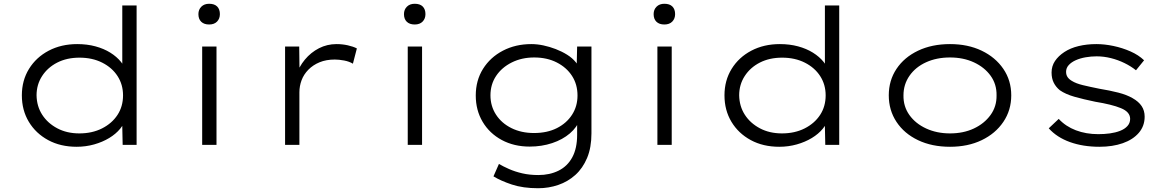

<svg xmlns="http://www.w3.org/2000/svg" viewBox="-20 -769 6196 1019"><path d="M387 10Q301 10 235.5 -25.5Q170 -61 133 -122.5Q96 -184 96 -263Q96 -342 134 -403.5Q172 -465 238.5 -500Q305 -535 390 -535Q442 -535 486.5 -523Q531 -511 565.5 -489.5Q600 -468 622.5 -440Q645 -412 654 -379L629 -386V-740H705V0H631L628 -142L648 -146Q641 -114 618 -86Q595 -58 559.5 -36.5Q524 -15 479.5 -2.5Q435 10 387 10ZM401 -61Q469 -61 521.5 -87.5Q574 -114 603.5 -159Q633 -204 633 -263Q633 -320 604 -365Q575 -410 522.5 -436.5Q470 -463 402 -463Q335 -463 284 -437Q233 -411 203.5 -365.5Q174 -320 174 -263Q175 -205 204 -160Q233 -115 284 -88Q335 -61 401 -61Z M1053 0V-522H1129V0ZM1090 -639Q1063 -639 1048 -653.5Q1033 -668 1033 -694Q1033 -718 1048.5 -733.5Q1064 -749 1090 -749Q1118 -749 1132.5 -734.5Q1147 -720 1147 -694Q1147 -670 1132 -654.5Q1117 -639 1090 -639Z M1493 0V-522H1568L1570 -364L1551 -366Q1566 -414 1598 -452.5Q1630 -491 1673 -513Q1716 -535 1766 -535Q1797 -535 1826 -528.5Q1855 -522 1874 -512L1853 -431Q1833 -443 1806 -448Q1779 -453 1757 -453Q1711 -453 1676 -438.5Q1641 -424 1616.5 -399Q1592 -374 1580.5 -343Q1569 -312 1569 -279V0Z M2144 0V-522H2220V0ZM2181 -639Q2154 -639 2139 -653.5Q2124 -668 2124 -694Q2124 -718 2139.5 -733.5Q2155 -749 2181 -749Q2209 -749 2223.5 -734.5Q2238 -720 2238 -694Q2238 -670 2223 -654.5Q2208 -639 2181 -639Z M2836 230Q2756 230 2697 210.5Q2638 191 2599 167L2628 101Q2650 114 2681.5 128Q2713 142 2752 151Q2791 160 2837 160Q2898 160 2945 136.5Q2992 113 3017.5 65.5Q3043 18 3043 -53V-132L3056 -134Q3043 -94 3004.5 -61Q2966 -28 2910.5 -9.5Q2855 9 2791 9Q2708 9 2643 -26Q2578 -61 2541.5 -122.5Q2505 -184 2505 -262Q2505 -342 2543.5 -403.5Q2582 -465 2649 -500Q2716 -535 2800 -535Q2831 -535 2864 -528Q2897 -521 2929.5 -508.5Q2962 -496 2990 -478.5Q3018 -461 3036.5 -438Q3055 -415 3062 -388L3040 -390L3043 -522H3119V-61Q3119 14 3096 69Q3073 124 3033.5 159.5Q2994 195 2943 212.5Q2892 230 2836 230ZM2814 -63Q2884 -63 2935.5 -89Q2987 -115 3016 -160Q3045 -205 3045 -262Q3045 -321 3016 -366Q2987 -411 2935 -437.5Q2883 -464 2815 -464Q2749 -464 2696 -437.5Q2643 -411 2613 -366Q2583 -321 2583 -263Q2583 -206 2612.5 -160.5Q2642 -115 2694.5 -89Q2747 -63 2814 -63Z M3469 0V-522H3545V0ZM3506 -639Q3479 -639 3464 -653.5Q3449 -668 3449 -694Q3449 -718 3464.5 -733.5Q3480 -749 3506 -749Q3534 -749 3548.5 -734.5Q3563 -720 3563 -694Q3563 -670 3548 -654.5Q3533 -639 3506 -639Z M4116 10Q4030 10 3964.5 -25.5Q3899 -61 3862 -122.5Q3825 -184 3825 -263Q3825 -342 3863 -403.5Q3901 -465 3967.5 -500Q4034 -535 4119 -535Q4171 -535 4215.5 -523Q4260 -511 4294.5 -489.5Q4329 -468 4351.5 -440Q4374 -412 4383 -379L4358 -386V-740H4434V0H4360L4357 -142L4377 -146Q4370 -114 4347 -86Q4324 -58 4288.5 -36.5Q4253 -15 4208.5 -2.5Q4164 10 4116 10ZM4130 -61Q4198 -61 4250.5 -87.5Q4303 -114 4332.5 -159Q4362 -204 4362 -263Q4362 -320 4333 -365Q4304 -410 4251.5 -436.5Q4199 -463 4131 -463Q4064 -463 4013 -437Q3962 -411 3932.5 -365.5Q3903 -320 3903 -263Q3904 -205 3933 -160Q3962 -115 4013 -88Q4064 -61 4130 -61Z M5022 10Q4926 10 4852.5 -25Q4779 -60 4738 -122Q4697 -184 4697 -263Q4697 -342 4738 -403.5Q4779 -465 4852.5 -500Q4926 -535 5022 -535Q5117 -535 5190 -500Q5263 -465 5305 -403.5Q5347 -342 5347 -263Q5347 -184 5305 -122Q5263 -60 5190 -25Q5117 10 5022 10ZM5022 -61Q5093 -61 5148.5 -87Q5204 -113 5237 -158.5Q5270 -204 5269 -263Q5270 -322 5237.5 -367Q5205 -412 5149 -438Q5093 -464 5022 -464Q4951 -464 4895 -438.5Q4839 -413 4807 -367Q4775 -321 4775 -263Q4774 -204 4806.5 -158.5Q4839 -113 4895.5 -87Q4952 -61 5022 -61Z M5815 10Q5728 10 5658.5 -15Q5589 -40 5546 -88L5599 -138Q5636 -98 5690 -77.5Q5744 -57 5809 -57Q5841 -57 5870.5 -61Q5900 -65 5924.5 -74.5Q5949 -84 5963.5 -100Q5978 -116 5978 -138Q5978 -175 5929 -195Q5905 -205 5870.5 -213.5Q5836 -222 5793 -229Q5730 -242 5682.5 -255.5Q5635 -269 5605 -290Q5584 -307 5572.5 -330Q5561 -353 5561 -384Q5561 -418 5579 -445Q5597 -472 5629 -493Q5661 -514 5704.5 -524.5Q5748 -535 5799 -535Q5842 -535 5889.5 -525Q5937 -515 5980 -496Q6023 -477 6052 -449L6009 -396Q5983 -417 5948.5 -434Q5914 -451 5876 -460.5Q5838 -470 5800 -470Q5771 -470 5742 -465Q5713 -460 5689.5 -449.5Q5666 -439 5652 -423.5Q5638 -408 5638 -388Q5638 -372 5645.5 -360.5Q5653 -349 5668 -340Q5690 -326 5727.5 -317Q5765 -308 5815 -298Q5870 -289 5915 -277.5Q5960 -266 5991 -248Q6023 -230 6039 -206Q6055 -182 6055 -150Q6055 -100 6024 -64Q5993 -28 5939 -9Q5885 10 5815 10Z"/></svg>

Font: Lexend Peta Light
Style: Regular
Weight: 300
Version: Version 1.007